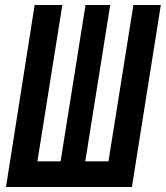

<svg xmlns="http://www.w3.org/2000/svg" viewBox="-20 -750 665 770"><path d="M4 0H509L625 -730H515L415 -103H322L422 -730H323L223 -103H130L230 -730H119Z"/></svg>

Font: JetBrains Mono
Style: Bold Italic
Weight: 558
Italic angle: -9°
Monospace: yes
Designer: Philipp Nurullin, Konstantin Bulenkov
Foundry: JetBrains
Version: Version 2.305